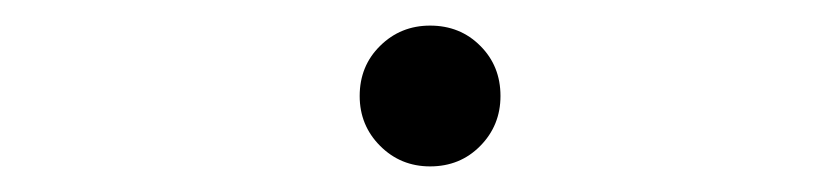

<svg xmlns="http://www.w3.org/2000/svg" viewBox="-20 -918 639 150"><path d="M316 -788Q293 -788 277 -804Q261 -820 261 -843Q261 -866.5 277 -882.2Q293 -898 316 -898Q339.5 -898 355.2 -882.2Q371 -866.5 371 -843Q371 -820 355.2 -804Q339.5 -788 316 -788Z"/></svg>

Font: Undotted
Style: Regular
Weight: 400
Designer: Delve Withrington, Dave Bailey, Thomas Jockin
Foundry: Delve Fonts LLC
Version: Version 4.000